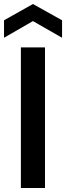

<svg xmlns="http://www.w3.org/2000/svg" viewBox="-34 -936 329 956"><path d="M70 0V-700H190V0ZM-14 -748V-835L130 -916L275 -835V-748L130 -831Z"/></svg>

Font: DM Sans 16pt SemiBold
Style: Regular
Weight: 600
Version: Version 4.004;gftools[0.9.30]